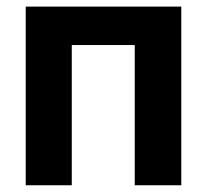

<svg xmlns="http://www.w3.org/2000/svg" viewBox="-20 -550 615 570"><path d="M56.4 -530.4H518.2V0H380V-416.3H193.1V0H56.4Z"/></svg>

Font: Pretendard Variable
Style: Regular
Weight: 400
Designer: Base glyphs from Inter by Rasmus Andersson; Hangul glyphs from Noto Sans CJK(Source Han Sans) by Jang Soo-young and Kang
Foundry: Kil Hyung-jin
Version: Version 1.100;FEAKit 1.0